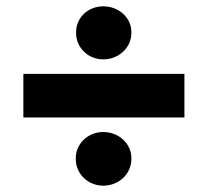

<svg xmlns="http://www.w3.org/2000/svg" viewBox="-20 -628 634 608"><path d="M54 -256H564V-394H54ZM307 -40C356 -40 396 -77 396 -124V-128C396 -173 356 -210 307 -210C259 -210 220 -173 220 -128V-124C220 -77 259 -40 307 -40ZM307 -440C356 -440 396 -477 396 -523V-527C396 -572 356 -608 307 -608C259 -608 221 -572 221 -527V-523C221 -477 259 -440 307 -440Z"/></svg>

Font: Fixel Display ExtraBold
Style: Italic
Weight: 800
Italic angle: -10°
Designer: AlfaBravo + MacPaw
Foundry: Kyrylo Tkachov, Marchela Mozhyna, Serhii Makarenko, Maria Weinstein, Zakhar Kryvoshyya
Version: Version 1.210;Glyphs 3.2 (3217)